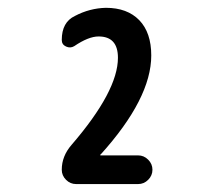

<svg xmlns="http://www.w3.org/2000/svg" viewBox="-20 -756 540 484"><path d="M328.1 -364.3Q342.8 -364.3 353.5 -353.5Q364.3 -342.8 364.3 -328.1Q364.3 -313.5 353.5 -302.7Q342.8 -292 328.1 -292H171.9Q157.2 -292 146.5 -302.7Q135.7 -313.5 135.7 -328.1Q135.7 -362.3 160.2 -390.6Q277.3 -526.4 277.3 -610.4Q277.3 -664.1 228.5 -664.1Q203.1 -664.1 167 -639.6Q157.2 -633.8 146.5 -638.7Q135.7 -643.6 135.7 -655.3Q135.7 -700.2 168.9 -715.8Q206.1 -735.4 247.1 -736.3Q300.8 -736.3 331.1 -705.1Q361.3 -673.8 361.3 -616.2Q361.3 -507.8 233.4 -366.2H232.4Q232.4 -366.2 232.4 -365.2L233.4 -364.3Z"/></svg>

Font: Rounded-X Mgen+ 2m bold
Style: Bold
Weight: 700
Designer: [Source Han Sans]
Ryoko NISHIZUKA  (kana & ideographs); Paul D. Hunt (Latin, Greek & Cyrillic); Wenlong ZHANG  (bopomofo
Version: Version 1.059.20150602